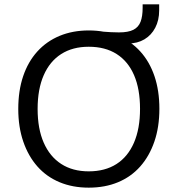

<svg xmlns="http://www.w3.org/2000/svg" viewBox="-20 -854 817 883"><path d="M388 9Q314 9 254 -16Q194 -41 152 -88.5Q110 -136 87 -203Q64 -270 64 -353Q64 -437 86.5 -503.5Q109 -570 151.5 -617Q194 -664 254 -689Q314 -714 388 -714Q463 -714 523 -689Q583 -664 625.5 -617Q668 -570 690.5 -503.5Q713 -437 713 -354Q713 -270 690 -203Q667 -136 625 -88.5Q583 -41 523 -16Q463 9 388 9ZM388 -66Q463 -66 515.5 -99.5Q568 -133 596 -197.5Q624 -262 624 -353Q624 -445 596.5 -508.5Q569 -572 516.5 -605.5Q464 -639 388 -639Q314 -639 261.5 -605.5Q209 -572 181 -508Q153 -444 153 -353Q153 -262 181 -198Q209 -134 261.5 -100Q314 -66 388 -66ZM494 -654 445 -709Q470 -707 490 -706Q510 -705 527 -705Q570 -705 593.5 -717Q617 -729 626.5 -754Q636 -779 636 -818V-834H712V-806Q712 -761 694 -726.5Q676 -692 644 -673Q612 -654 569 -654Z"/></svg>

Font: Nunito Sans 11pt
Style: Regular
Weight: 400
Version: Version 3.101;gftools[0.9.27]